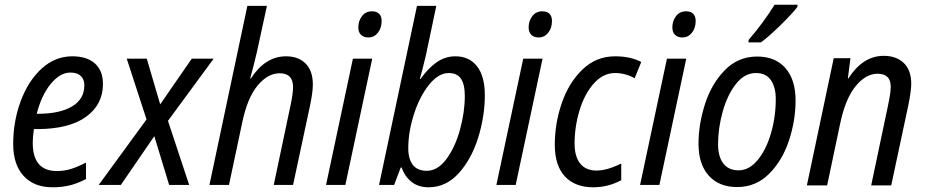

<svg xmlns="http://www.w3.org/2000/svg" viewBox="-20 -785 3928 815"><path d="M36 -173Q36 -270 68 -356Q100 -442 157 -494Q214 -546 287 -546Q349 -546 383 -515.5Q417 -485 417 -428Q417 -341 345 -289Q273 -237 136 -237H124Q119 -205 119 -179Q119 -59 221 -59Q252 -59 280.5 -67.5Q309 -76 345 -95V-25Q311 -7 277.5 1.5Q244 10 203 10Q124 10 80 -38.5Q36 -87 36 -173ZM141 -302Q233 -302 285.5 -333Q338 -364 338 -423Q338 -448 323 -462.5Q308 -477 279 -477Q235 -477 195.5 -429Q156 -381 136 -302Z M602 -278 518 -536H603L660 -342L794 -536H887L693 -272L783 0H698L635 -207L493 0H399Z M1030 -760H1113L1070 -562Q1058 -510 1042 -452H1045Q1106 -546 1194 -546Q1247 -546 1277.5 -515Q1308 -484 1308 -426Q1308 -393 1295 -332L1224 0H1142L1212 -332Q1224 -387 1224 -415Q1224 -474 1167 -474Q1117 -474 1073.5 -422Q1030 -370 1008 -264L952 0H869Z M1501 -669Q1501 -696 1516.5 -716.5Q1532 -737 1559 -737Q1579 -737 1589.5 -726.5Q1600 -716 1600 -696Q1600 -666 1584 -646Q1568 -626 1544 -626Q1524 -626 1512.5 -637Q1501 -648 1501 -669ZM1478 -536H1560L1446 0H1364Z M1685 -74H1681L1653 0H1589L1750 -760H1832L1788 -551Q1770 -475 1762 -450H1765Q1798 -496 1834 -521Q1870 -546 1913 -546Q1972 -546 2005 -503.5Q2038 -461 2038 -381Q2038 -291 2009.5 -200Q1981 -109 1927 -49.5Q1873 10 1799 10Q1756 10 1727 -13Q1698 -36 1685 -74ZM1953 -378Q1953 -427 1936.5 -451Q1920 -475 1885 -475Q1841 -475 1801 -425Q1761 -375 1737 -300Q1713 -225 1713 -156Q1713 -110 1732.5 -85Q1752 -60 1792 -60Q1838 -60 1875 -110Q1912 -160 1932.5 -234.5Q1953 -309 1953 -378Z M2224 -669Q2224 -696 2239.5 -716.5Q2255 -737 2282 -737Q2302 -737 2312.5 -726.5Q2323 -716 2323 -696Q2323 -666 2307 -646Q2291 -626 2267 -626Q2247 -626 2235.5 -637Q2224 -648 2224 -669ZM2201 -536H2283L2169 0H2087Z M2335 -171Q2335 -262 2365 -348.5Q2395 -435 2453 -490.5Q2511 -546 2591 -546Q2656 -546 2702 -522L2674 -453Q2634 -475 2591 -475Q2540 -475 2500.5 -430.5Q2461 -386 2440 -316.5Q2419 -247 2419 -176Q2419 -120 2443 -90.5Q2467 -61 2512 -61Q2557 -61 2617 -91V-20Q2561 10 2498 10Q2421 10 2378 -36Q2335 -82 2335 -171Z M2834 -669Q2834 -696 2849.5 -716.5Q2865 -737 2892 -737Q2912 -737 2922.5 -726.5Q2933 -716 2933 -696Q2933 -666 2917 -646Q2901 -626 2877 -626Q2857 -626 2845.5 -637Q2834 -648 2834 -669ZM2811 -536H2893L2779 0H2697Z M2945 -175Q2945 -257 2972.5 -343Q3000 -429 3056.5 -487Q3113 -545 3194 -545Q3271 -545 3314 -496Q3357 -447 3357 -359Q3357 -272 3328.5 -187Q3300 -102 3244 -46.5Q3188 9 3109 9Q3032 9 2988.5 -39.5Q2945 -88 2945 -175ZM3273 -365Q3273 -414 3252.5 -444.5Q3232 -475 3189 -475Q3140 -475 3103.5 -428Q3067 -381 3047.5 -310.5Q3028 -240 3028 -173Q3028 -120 3050.5 -91Q3073 -62 3115 -62Q3160 -62 3196 -105.5Q3232 -149 3252.5 -219Q3273 -289 3273 -365ZM3158 -616Q3221 -689 3268 -765H3365V-756Q3344 -728 3294 -679Q3244 -630 3210 -605H3157Z M3519 -538H3590L3579 -452H3581Q3643 -548 3731 -548Q3785 -548 3816.5 -517.5Q3848 -487 3848 -430Q3848 -398 3835 -335L3763 2H3678L3749 -335Q3750 -340 3755.5 -368Q3761 -396 3761 -417Q3761 -472 3705 -472Q3655 -472 3611.5 -418.5Q3568 -365 3546 -259L3491 2H3405Z"/></svg>

Font: Noto Sans UI Narrow
Style: Italic
Weight: 400
Width: 4
Italic angle: -12°
Designer: Monotype Design Team
Foundry: Monotype Imaging Inc.
Version: Version 1.001